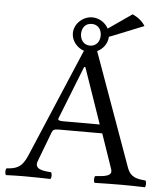

<svg xmlns="http://www.w3.org/2000/svg" viewBox="-57 -881 808 934"><g transform="rotate(5 347.5 -414.5)"><path d="M263 -283C241 -283 234 -286 237.8 -296.3L340 -555H346L440 -283ZM155 -79 210 -224C215 -237 221 -241 245 -241H456L514 -72C525.8 -37.5 487.6 -34.4 440 -31C434 -25 434 -4 440 2C477 1 532 0 571 0C612 0 650 1 685 2C691 -4 691 -25 685 -31C646.2 -34.5 612.4 -37.8 595 -86L396.4 -637.5C425.5 -651.3 446.2 -680.2 447 -712C453.5 -713.9 461.3 -716.8 471 -721L615 -779C602.3 -800.3 581.6 -817.7 553 -831L437.8 -751.1C422.9 -779.5 392 -799 359 -799C313 -799 271 -760 271 -714C271 -677.2 297.8 -645 332.1 -633.5L107 -102C81 -40 50.5 -34 7 -31C1 -25 1 -4 7 2C33 1 65.7 0 96 0C137 0 187 1 224 2C230 -4 230 -25 224 -31C186.4 -33.6 139.4 -37.9 155 -79ZM359 -767C389 -767 407 -745 407 -714C407 -686 390 -661 359 -661C328 -661 311 -686 311 -714C311 -744 328 -767 359 -767Z"/></g></svg>

Font: Libertinus Math
Style: Regular
Weight: 400
Designer: Philipp H. Poll
Foundry: Khaled Hosny
Version: Version 6.2